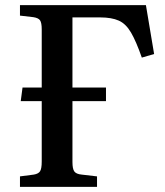

<svg xmlns="http://www.w3.org/2000/svg" viewBox="-20 -730 644 750"><path d="M58 0V-41L112 -48Q130 -51 136.5 -61Q143 -71 143 -99V-335H61L68 -388H143V-615Q143 -641 136.5 -650.5Q130 -660 110 -663L58 -669V-710H550L582 -519L534 -505Q512 -568 492 -602.5Q472 -637 444 -649.5Q416 -662 371 -662H263V-388H394V-335H263V-97Q263 -70 270.5 -60Q278 -50 299 -48L359 -41V0Z"/></svg>

Font: Literata 36pt Medium
Style: Regular
Weight: 500
Designer: Latin by Veronika Burian and Jose Scaglione. Greek by Irene Vlachou. Cyrillic by Vera Evstafieva.
Foundry: TypeTogether
Version: Version 3.002